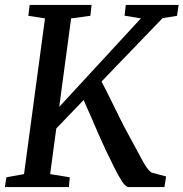

<svg xmlns="http://www.w3.org/2000/svg" viewBox="-24 -763 748 783"><path d="M-4 0 2 -40 74 -53 159.5 -688 91.5 -698.5 97 -743H349.5L344.5 -698.5L266 -688L217.5 -327L550.5 -688L484 -699L489 -743H704.5L698 -698.5L639 -689L390 -430.5Q405 -402.5 424.8 -362.2Q444.5 -322 464.2 -282.2Q484 -242.5 498.5 -216.5Q538 -143.5 558.2 -106Q578.5 -68.5 594.5 -59L653.5 -43.5L646.5 0H500.5Q488 -1 473 -24Q458 -47 441 -81.8Q424 -116.5 406 -153.5Q392.5 -182 377 -217.8Q361.5 -253.5 346 -289.5Q330.5 -325.5 317 -355L205.5 -239L180.5 -53L260.5 -40L257 0Z"/></svg>

Font: Merriweather
Style: Italic
Weight: 400
Italic angle: -7.8°
Designer: Eben Sorkin
Foundry: Eben Sorkin
Version: Version 2.100